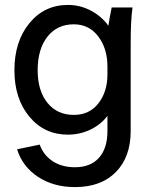

<svg xmlns="http://www.w3.org/2000/svg" viewBox="-20 -535 605 774"><path d="M413.1 -5.9V-67.9Q386.2 -32.2 343.8 -12.2Q301.3 7.8 253.9 7.8Q158.7 7.8 98.4 -64.7Q38.1 -137.2 38.1 -252Q38.1 -367.7 98.4 -441.4Q158.7 -515.1 253.9 -515.1Q303.2 -515.1 346.4 -492.2Q389.6 -469.2 417 -431.2Q419.9 -454.6 430.2 -504.9H514.2Q506.8 -453.6 506.8 -360.8V-6.8Q506.8 97.7 447.3 158.4Q387.7 219.2 282.2 219.2Q195.8 219.2 133.3 178Q70.8 136.7 48.8 66.9L140.1 47.9Q155.8 91.3 192.9 115.2Q230 139.2 282.2 139.2Q345.2 139.2 379.2 100.8Q413.1 62.5 413.1 -5.9ZM131.8 -252Q131.8 -169.4 171.1 -120.6Q210.4 -71.8 277.8 -71.8Q340.3 -71.8 376.7 -118.4Q413.1 -165 413.1 -234.9V-267.1Q413.1 -339.4 376 -388.2Q338.9 -437 277.8 -437Q210.4 -437 171.1 -387Q131.8 -336.9 131.8 -252Z"/></svg>

Font: LT Superior Med
Style: Regular
Weight: 500
Designer: Daniel Lyons
Foundry: LyonsType
Version: Version 1.000